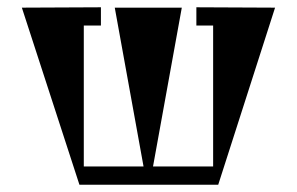

<svg xmlns="http://www.w3.org/2000/svg" viewBox="-20 -507 815 527"><path d="M735 -486 579 0H198L40 -486L257 -487V-437H210V-50H374L295 -486H479L400 -50H565V-437H519V-487Z"/></svg>

Font: Chokokutai
Style: Regular
Weight: 400
Designer: 108号,108go
Foundry: Font Zone 108
Version: Version 1.000; ttfautohint (v1.8.3)